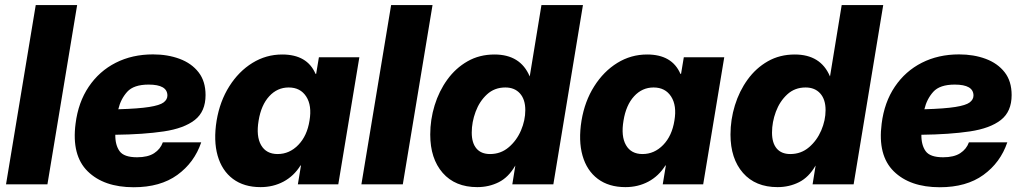

<svg xmlns="http://www.w3.org/2000/svg" viewBox="-20 -748 4144 779"><path d="M293 -727.5 172.4 0H4.4L125 -727.5Z M522.5 11.7Q401.4 11.7 335.7 -53Q270 -117.7 286.6 -246.1Q297.4 -333 340.1 -396.2Q382.8 -459.5 449.7 -493.4Q516.6 -527.3 600.6 -527.3Q660.2 -527.3 708.7 -509.3Q757.3 -491.2 785.6 -454.8Q814 -418.5 814 -362.3Q814 -295.4 770.3 -261.2Q726.6 -227.1 644.5 -214.8Q562.5 -202.6 447.8 -201.2Q447.3 -159.7 465.1 -134.8Q482.9 -109.9 536.1 -109.9Q580.1 -109.9 605.5 -126.5Q630.9 -143.1 640.6 -170.4H796.4Q768.6 -88.4 699.5 -38.3Q630.4 11.7 522.5 11.7ZM460 -304.7Q542.5 -307.1 585.4 -314Q628.4 -320.8 643.8 -332.5Q659.2 -344.2 659.2 -360.4Q659.2 -404.8 583 -404.8Q522.5 -404.8 496.1 -375.5Q469.7 -346.2 460 -304.7Z M1037.1 11.2Q969.7 11.2 925 -22.2Q880.4 -55.7 863 -116.5Q845.7 -177.2 858.9 -258.8Q872.1 -337.4 910.4 -397.9Q948.7 -458.5 1004.2 -492.7Q1059.6 -526.9 1125 -526.9Q1226.6 -526.9 1260.3 -448.2H1262.7L1273.9 -515.6H1438L1352.5 0H1188.5L1201.2 -76.7H1199.2Q1172.4 -33.7 1130.4 -11.2Q1088.4 11.2 1037.1 11.2ZM1106.4 -123Q1154.3 -123 1190.2 -159.9Q1226.1 -196.8 1235.8 -258.8Q1246.1 -319.8 1222.4 -356.4Q1198.7 -393.1 1151.4 -393.1Q1105 -393.1 1072.3 -357.4Q1039.6 -321.8 1029.3 -258.8Q1018.6 -195.3 1039.3 -159.2Q1060.1 -123 1106.4 -123Z M1734.9 -727.5 1614.3 0H1446.3L1566.9 -727.5Z M1916.5 11.2Q1826.7 11.2 1776.1 -46.6Q1725.6 -104.5 1725.6 -202.1Q1725.6 -262.7 1743.4 -320.6Q1761.2 -378.4 1794.9 -425Q1828.6 -471.7 1877 -499.3Q1925.3 -526.9 1986.3 -526.9Q2091.3 -526.9 2128.9 -438.5H2129.4L2176.8 -727.5H2345.2L2225.1 0H2058.6L2070.8 -75.7H2070.3Q2043.5 -28.8 2003.7 -8.8Q1963.9 11.2 1916.5 11.2ZM1968.3 -123Q2011.7 -123 2043.9 -150.4Q2076.2 -177.7 2093.8 -218.8Q2111.3 -259.8 2111.3 -301.3Q2111.3 -344.7 2089.6 -368.9Q2067.9 -393.1 2030.3 -393.1Q1986.3 -393.1 1955.8 -365Q1925.3 -336.9 1909.7 -294.7Q1894 -252.4 1894 -210Q1894 -168 1913.1 -145.5Q1932.1 -123 1968.3 -123Z M2517.6 11.2Q2450.2 11.2 2405.5 -22.2Q2360.8 -55.7 2343.5 -116.5Q2326.2 -177.2 2339.4 -258.8Q2352.5 -337.4 2390.9 -397.9Q2429.2 -458.5 2484.6 -492.7Q2540 -526.9 2605.5 -526.9Q2707 -526.9 2740.7 -448.2H2743.2L2754.4 -515.6H2918.5L2833 0H2668.9L2681.6 -76.7H2679.7Q2652.8 -33.7 2610.8 -11.2Q2568.8 11.2 2517.6 11.2ZM2586.9 -123Q2634.8 -123 2670.7 -159.9Q2706.5 -196.8 2716.3 -258.8Q2726.6 -319.8 2702.9 -356.4Q2679.2 -393.1 2631.8 -393.1Q2585.4 -393.1 2552.7 -357.4Q2520 -321.8 2509.8 -258.8Q2499 -195.3 2519.8 -159.2Q2540.5 -123 2586.9 -123Z M3134.8 11.2Q3044.9 11.2 2994.4 -46.6Q2943.8 -104.5 2943.8 -202.1Q2943.8 -262.7 2961.7 -320.6Q2979.5 -378.4 3013.2 -425Q3046.9 -471.7 3095.2 -499.3Q3143.6 -526.9 3204.6 -526.9Q3309.6 -526.9 3347.2 -438.5H3347.7L3395 -727.5H3563.5L3443.4 0H3276.9L3289.1 -75.7H3288.6Q3261.7 -28.8 3221.9 -8.8Q3182.1 11.2 3134.8 11.2ZM3186.5 -123Q3230 -123 3262.2 -150.4Q3294.4 -177.7 3312 -218.8Q3329.6 -259.8 3329.6 -301.3Q3329.6 -344.7 3307.9 -368.9Q3286.1 -393.1 3248.5 -393.1Q3204.6 -393.1 3174.1 -365Q3143.6 -336.9 3127.9 -294.7Q3112.3 -252.4 3112.3 -210Q3112.3 -168 3131.3 -145.5Q3150.4 -123 3186.5 -123Z M3793 11.7Q3671.9 11.7 3606.2 -53Q3540.5 -117.7 3557.1 -246.1Q3567.9 -333 3610.6 -396.2Q3653.3 -459.5 3720.2 -493.4Q3787.1 -527.3 3871.1 -527.3Q3930.7 -527.3 3979.2 -509.3Q4027.8 -491.2 4056.2 -454.8Q4084.5 -418.5 4084.5 -362.3Q4084.5 -295.4 4040.8 -261.2Q3997.1 -227.1 3915 -214.8Q3833 -202.6 3718.3 -201.2Q3717.8 -159.7 3735.6 -134.8Q3753.4 -109.9 3806.6 -109.9Q3850.6 -109.9 3876 -126.5Q3901.4 -143.1 3911.1 -170.4H4066.9Q4039.1 -88.4 3970 -38.3Q3900.9 11.7 3793 11.7ZM3730.5 -304.7Q3813 -307.1 3856 -314Q3898.9 -320.8 3914.3 -332.5Q3929.7 -344.2 3929.7 -360.4Q3929.7 -404.8 3853.5 -404.8Q3793 -404.8 3766.6 -375.5Q3740.2 -346.2 3730.5 -304.7Z"/></svg>

Font: Inter Display ExtraBold
Style: Italic
Weight: 800
Italic angle: -9.39999°
Designer: Rasmus Andersson
Foundry: rsms
Version: Version 4.000;git-a52131595